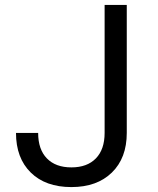

<svg xmlns="http://www.w3.org/2000/svg" viewBox="-20 -750 640 780"><path d="M270 10Q165 10 105 -49Q45 -108 45 -210H135Q135 -143 170.5 -106.5Q206 -70 270 -70Q334 -70 369.5 -106.5Q405 -143 405 -210V-730H495V-210Q495 -108 434.5 -49Q374 10 270 10Z"/></svg>

Font: Atlassian Mono
Style: Regular
Weight: 400
Monospace: yes
Designer: Philipp Nurullin, Konstantin Bulenkov
Foundry: Modifications by Atlassian Pty Ltd, manufactured by JetBrains
Version: Version 2.304